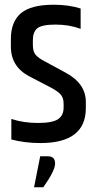

<svg xmlns="http://www.w3.org/2000/svg" viewBox="-20 -600 409 812"><path d="M183 61Q213 61 213 91.5Q213 122 163 192H124L150 61ZM26 -435Q26 -508 68.5 -544Q111 -580 207 -580Q271 -580 321 -564V-478Q273 -496 215 -496Q157 -496 138 -480.5Q119 -465 119 -430V-410Q119 -383 130 -369Q141 -355 172 -339L257 -293Q343 -247 343 -169V-143Q343 5 151 5Q86 5 28 -10V-97Q79 -80 140.5 -80Q202 -80 225.5 -96Q249 -112 249 -145V-162Q249 -186 236.5 -200.5Q224 -215 187 -234L106 -276Q26 -317 26 -403Z"/></svg>

Font: Khand Medium
Style: Regular
Weight: 500
Designer: Devanagari: Sanchit Sawaria, Jyotish Sonowal; Latin: Satya Rajpurohit
Foundry: Indian Type Foundry
Version: Version 1.100;PS 1.0;hotconv 1.0.78;makeotf.lib2.5.61930; tt